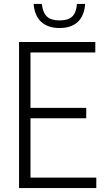

<svg xmlns="http://www.w3.org/2000/svg" viewBox="-20 -953 526 973"><path d="M134.5 -53H468V0H76.5V-740H463V-687H134.5V-406.5H417V-353.5H134.5ZM150.5 -933H192Q197 -888.5 218 -869Q239 -849.5 282 -849.5Q325 -849.5 345.8 -869Q366.5 -888.5 370 -933H411.5Q407 -872.5 374 -841.8Q341 -811 282 -811Q223 -811 189 -842Q155 -873 150.5 -933Z"/></svg>

Font: Encode Sans Condensed Light
Style: Regular
Weight: 300
Width: 3
Designer: Multiple Designers
Foundry: Impallari Type
Version: Version 2.000